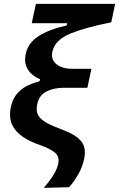

<svg xmlns="http://www.w3.org/2000/svg" viewBox="-20 -752 600 968"><path d="M201 195Q230 161.5 249 131Q268 100.5 273.5 73.5Q275.5 64.5 275.5 56.5Q275.5 33 257.5 18Q233 -2.5 181 -21Q133 -37 95.8 -61.8Q58.5 -86.5 41 -123Q30.5 -145.5 30.5 -173.5Q30.5 -191.5 34.5 -211.5Q44.5 -257 69 -283.2Q93.5 -309.5 123.5 -322.8Q153.5 -336 179.5 -342.5L182 -353Q162 -360 142.2 -376.2Q122.5 -392.5 112.5 -418Q106.5 -433 106.5 -451.5Q106.5 -464.5 109.5 -479.5Q121 -534.5 172.8 -568.8Q224.5 -603 316.5 -624L318.5 -635H140L161 -732.5H560.5L541 -639.5Q413 -614.5 335.2 -582.8Q257.5 -551 244.5 -493Q242 -483 242 -474Q242 -446.5 264 -429Q293 -405.5 344 -405H441L420.5 -309.5H302Q251.5 -309.5 214.2 -290.8Q177 -272 168 -227.5Q165 -214.5 165 -203Q165 -185 172.5 -171.5Q184.5 -149.5 216.2 -132.2Q248 -115 301 -95.5Q360 -73.5 388.5 -41Q408 -18.5 408 16.5Q408 32.5 404 50.5Q395 92 373.2 129.2Q351.5 166.5 328 192Z"/></svg>

Font: Heraclito SemiBold
Style: Italic
Weight: 600
Italic angle: -12°
Designer: Kostas Bartsokas (font) & Cristiano Sobral (main changes)
Foundry: Kostas Bartsokas (font) & Cristiano Sobral (main changes)
Version: Version 1.00;July 8, 2020;FontCreator 13.0.0.2655 64-bit